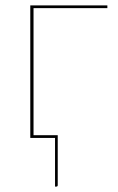

<svg xmlns="http://www.w3.org/2000/svg" viewBox="-20 -510 436 710"><path d="M377 -480H104V-10H193.5V174.5Q193.5 180 188 180H183.5V0H92V-490H377Z"/></svg>

Font: Lato 2
Style: Regular
Weight: 100
Designer: Lukasz Dziedzic with Adam Twardoch and Botio Nikoltchev
Foundry: tyPoland Lukasz Dziedzic
Version: Version 2.015; 2015-08-06; http://www.latofonts.com/